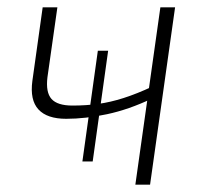

<svg xmlns="http://www.w3.org/2000/svg" viewBox="-20 -502 557 522"><path d="M136 -482 109 -292Q104 -251 120 -233Q136 -215 177 -215Q214 -215 247 -219.5Q280 -224 316 -235.5Q352 -247 395 -267L393 -234Q330 -204 271 -191.5Q212 -179 160 -179Q108 -179 84.5 -204.5Q61 -230 68 -282L96 -482ZM456 -482 388 0H348L416 -482ZM204 -63 246 -364H274L232 -63Z"/></svg>

Font: Exo 2 ExtraLight
Style: Italic
Weight: 250
Italic angle: -8°
Designer: Natanael Gama
Foundry: Natanael Gama
Version: Version 2.010